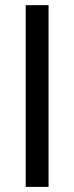

<svg xmlns="http://www.w3.org/2000/svg" viewBox="-20 -731 290 751"><path d="M169.9 0H80.6V-710.9H169.9Z"/></svg>

Font: TypoPRO Roboto
Style: Regular
Weight: 400
Designer: Google
Version: Version 2.136; 2016